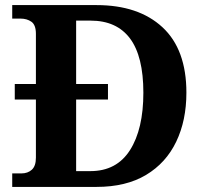

<svg xmlns="http://www.w3.org/2000/svg" viewBox="-20 -734 807 754"><path d="M28 0V-53H64Q89 -53 105 -67.5Q121 -82 121 -115V-343H38V-404H121V-601Q121 -636 103.5 -648.5Q86 -661 60 -661H28V-714H359Q524 -714 618 -627Q712 -540 712 -370Q712 -261 672 -177.5Q632 -94 553.5 -47Q475 0 359 0ZM335 -62Q438 -62 490.5 -144.5Q543 -227 543 -370Q543 -513 490.5 -583Q438 -653 336 -653H279V-404H404V-343H279V-62Z"/></svg>

Font: Noto Serif Ethiopic
Style: Bold
Weight: 700
Designer: Monotype Design Team
Foundry: Monotype Imaging Inc.
Version: Version 2.102; ttfautohint (v1.8.4.7-5d5b)